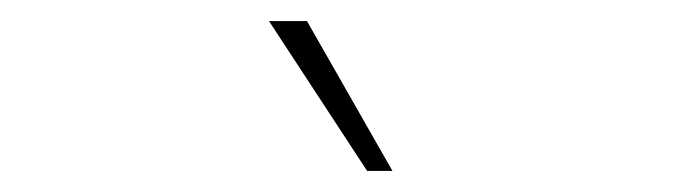

<svg xmlns="http://www.w3.org/2000/svg" viewBox="-20 -716 640 182"><path d="M352 -554 271 -696H235L328 -554Z"/></svg>

Font: Gantari Thin
Style: Regular
Weight: 250
Designer: Anugrah Pasau
Foundry: Lafontype
Version: Version 1.000